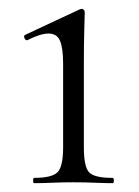

<svg xmlns="http://www.w3.org/2000/svg" viewBox="-20 -415 315 435"><path d="M57 0Q55 0 55 -6Q55 -12 57 -12Q98 -12 110.5 -25Q123 -38 123 -81V-270Q123 -306 116 -322.5Q109 -339 90 -339Q81 -339 69.5 -335.5Q58 -332 42 -324Q38 -323 35.5 -328.5Q33 -334 37 -336L161 -394Q164 -395 165 -395Q167 -395 169.5 -393Q172 -391 172 -388Q172 -381 171 -349.5Q170 -318 170 -271V-81Q170 -38 181.5 -25Q193 -12 235 -12Q238 -12 238 -6Q238 0 235 0Q218 0 195 -1Q172 -2 146 -2Q121 -2 98 -1Q75 0 57 0Z"/></svg>

Font: Cormorant Infant Light Light
Style: Regular
Weight: 300
Version: Version 4.001